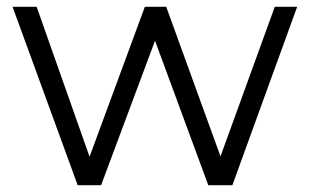

<svg xmlns="http://www.w3.org/2000/svg" viewBox="-20 -546 914 566"><path d="M209 0H278L437 -426L594 0H665L856 -526H790L630 -85L470 -526H407L244 -84L88 -526H17Z"/></svg>

Font: Chess Sans
Style: Regular
Weight: 400
Designer: Wolf Bōese
Foundry: Wolf Bōese
Version: Version 7.223;Glyphs 3.3 (3306)